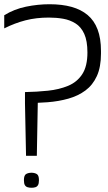

<svg xmlns="http://www.w3.org/2000/svg" viewBox="-22 -878 510 907"><path d="M96 -443Q152 -444 204.5 -449.5Q257 -455 299.5 -472.5Q342 -490 366.5 -527.5Q391 -565 391 -630Q391 -685 376 -718Q361 -751 334.5 -767.5Q308 -784 276 -789.5Q244 -795 209 -795Q149 -795 98.5 -782Q48 -769 -2 -744V-806Q45 -835 101 -846.5Q157 -858 212 -858Q271 -858 316 -845.5Q361 -833 392 -807Q423 -781 439 -739Q455 -697 455 -637V-625Q455 -561 435.5 -518.5Q416 -476 381.5 -450.5Q347 -425 301 -412Q255 -399 202.5 -395Q150 -391 96 -391ZM127 9Q117 9 108.5 6.5Q100 4 95.5 -3.5Q91 -11 91 -27Q91 -50 101.5 -56Q112 -62 127 -62Q141 -62 151.5 -56Q162 -50 162 -27Q162 -11 157.5 -3.5Q153 4 145 6.5Q137 9 127 9ZM101 -142 96 -390V-419H157L152 -142Z"/></svg>

Font: Matangi
Style: Regular
Weight: 400
Designer: Prashant Pant
Foundry: The Graphic Ant
Version: Version 3.002